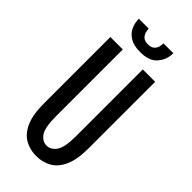

<svg xmlns="http://www.w3.org/2000/svg" viewBox="-275 -930 999 999"><g transform="rotate(45 225.0 -430.5)"><path d="M225 11Q178.5 11 141.2 -10.2Q104 -31.5 82.2 -80Q60.5 -128.5 60.5 -210V-700H152V-208Q152 -125 173.2 -95.2Q194.5 -65.5 225 -65.5Q255.5 -65.5 277.2 -95.2Q299 -125 299 -208V-700H390V-210Q390 -128.5 368.2 -80Q346.5 -31.5 309 -10.2Q271.5 11 225 11ZM224.5 -754Q178.5 -754 150.8 -770.8Q123 -787.5 110.5 -814.2Q98 -841 98 -872H170.5Q170.5 -861 174.5 -846.8Q178.5 -832.5 190 -821.8Q201.5 -811 225.5 -811Q249 -811 260.8 -821.8Q272.5 -832.5 276 -846.8Q279.5 -861 279.5 -872H352Q352 -825.5 322.2 -789.8Q292.5 -754 224.5 -754Z"/></g></svg>

Font: Trispace Condensed
Style: Regular
Weight: 400
Width: 3
Designer: Tyler Finck
Foundry: Etcetera Type Company
Version: Version 1.210; ttfautohint (v1.8.3)